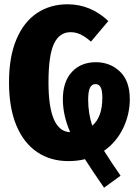

<svg xmlns="http://www.w3.org/2000/svg" viewBox="-20 -733 645 895"><path d="M465 -30Q499 24 542 86L465 142Q405 55 376 9Q340 18 299 18Q215 18 152.5 -24.5Q90 -67 56 -149Q22 -231 22 -349Q22 -468 56.5 -549.5Q91 -631 152.5 -672Q214 -713 295 -713Q402 -713 485 -635L404 -539Q379 -561 356.5 -572Q334 -583 309 -583Q257 -583 231.5 -529Q206 -475 206 -349Q206 -120 307 -117Q273 -196 273 -270Q273 -352 315 -397.5Q357 -443 427 -443Q493 -443 539 -399.5Q585 -356 585 -271Q585 -200 554 -135.5Q523 -71 465 -30ZM391 -268Q391 -205 410 -147Q457 -187 457 -277Q457 -312 449 -326.5Q441 -341 425 -341Q408 -341 399.5 -324Q391 -307 391 -268Z"/></svg>

Font: Fira Sans Compressed ExtraBold
Style: Regular
Weight: 800
Width: 1
Designer: bBox Type GmbH & Carrois Corporate GbR & Edenspiekermann AG
Foundry: bBox Type GmbH & Carrois Corporate GbR & Edenspiekermann AG
Version: Version 4.301